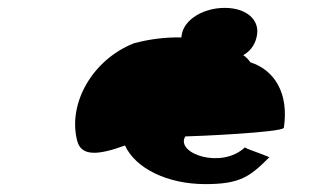

<svg xmlns="http://www.w3.org/2000/svg" viewBox="-20 -776 810 487"><path d="M176 -418C187 -377 234 -384 297 -407C323 -350 403 -309 501 -309C589 -309 614 -328 662 -376C674 -376 607 -397 601 -402C541 -346 424 -387 450 -430C469 -430 698 -440 700 -452C713 -539 677 -598 615 -618C610 -625 606 -630 597 -636C618 -648 629 -667 632 -688C638 -726 605 -756 550 -756C495 -756 447 -726 441 -688L440 -681C402 -682 359 -677 319 -666C214 -624 151 -513 176 -418ZM601 -402 602 -403C601 -403 600 -403 601 -404Z"/></svg>

Font: Ampere
Style: SuExtIta
Weight: 400
Version: Version 1